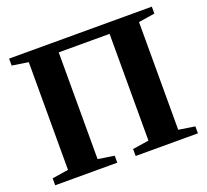

<svg xmlns="http://www.w3.org/2000/svg" viewBox="-114 -794 1005 933"><g transform="rotate(-20 388.5 -327.5)"><path d="M20 0V-36L104 -49V-606L20 -619V-655H758V-619L674 -606V-49L758 -36V0H436V-36L520 -49V-601H257V-49L341 -36V0Z"/></g></svg>

Font: Libra Serif Modern
Style: Bold
Weight: 700
Designer: Stefan Peev, Context Ltd
Foundry: Ascender Corporation
Version: Version 1.000